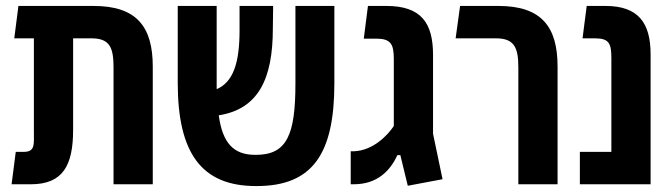

<svg xmlns="http://www.w3.org/2000/svg" viewBox="-20 -620 2258 646"><path d="M19 0H84C192 0 226 -64 226 -183V-491H288C350 -491 362 -459 362 -393V0H494V-396C494 -531 439 -600 295 -600H42L28 -491H94V-182C94 -133 99 -109 59 -109H33Z M841 6H844C1033 6 1105 -104 1105 -340V-600H974V-340C974 -167 946 -99 841 -99H839C766 -99 729 -138 716 -232C849 -253 898 -354 898 -524L899 -600H786V-518C786 -409 765 -344 709 -320C709 -327 709 -334 709 -341V-600H578V-341C578 -105 658 6 841 6Z M1352 5 1469 -17 1437 -170V-435C1437 -542 1398 -600 1280 -600H1218L1204 -490H1245C1294 -490 1305 -473 1305 -422V-196C1285 -166 1236 -113 1170 -111H1160V0H1170C1250 0 1293 -46 1317 -98H1327Z M1724 0H1856V-396C1856 -531 1801 -600 1657 -600H1528L1513 -491H1649C1711 -491 1724 -459 1724 -393Z M1931 0H2169V-437C2169 -543 2128 -600 2017 -600H1954L1940 -491H1982C2030 -491 2037 -473 2037 -424V-109H1931Z"/></svg>

Font: Noto Sans Hebrew ExtraCondensed SemiBold
Style: Regular
Weight: 600
Width: 2
Designer: Ben Nathan
Foundry: Google LLC
Version: Version 3.001